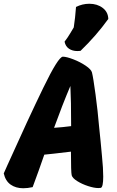

<svg xmlns="http://www.w3.org/2000/svg" viewBox="-47 -1002 623 1023"><path d="M365 -730Q339 -730 320.5 -742.5Q302 -755 297 -780Q314 -802 327.5 -825Q341 -848 346 -856Q354 -908 358 -965Q392 -982 429 -982Q471 -982 500 -960Q529 -938 530 -901Q466 -812 382 -731Q376 -730 365 -730ZM481 -327 489 -249Q490 -233 496.5 -168.5Q503 -104 503 -61Q503 -5 490 -1Q486 0 477 0Q455 0 422.5 -10.5Q390 -21 364.5 -37Q339 -53 335 -68Q331 -83 331 -194Q223 -181 189 -178Q162 -99 127 -5Q100 1 77 1Q37 1 9.5 -18.5Q-18 -38 -27 -78L-7 -123Q103 -368 183.5 -534Q264 -700 288 -700Q307 -700 343.5 -686Q380 -672 409.5 -652Q439 -632 443 -616Q450 -588 462 -499Q474 -410 481 -327ZM241 -321Q287 -324 332 -330Q332 -468 328 -544Q284 -440 241 -321Z"/></svg>

Font: Mogra
Style: Regular
Weight: 400
Designer: Lipi Raval
Foundry: Lipi Raval
Version: Version 1.002;PS 1.002;hotconv 1.0.88;makeotf.lib2.5.647800;